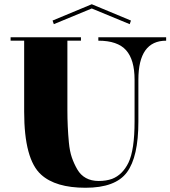

<svg xmlns="http://www.w3.org/2000/svg" viewBox="-20 -876 804 906"><path d="M764 -700V-684Q633 -684 633 -500V-302Q633 -136 579 -63Q525 10 383.5 10Q242 10 174 -52Q94 -124 94 -349V-684H30V-700H362V-684H298V-356Q298 -279 305 -204Q309 -162 319 -133Q329 -104 344.5 -77Q360 -50 385.5 -36Q411 -22 446 -22Q481 -22 509 -32Q558 -51 586 -108Q615 -168 615 -303V-500Q615 -594 575 -639Q535 -684 444 -684V-700ZM413 -836V-856L598 -779L592 -762ZM413 -856V-836L234 -762L228 -779Z"/></svg>

Font: Elsie Black
Style: Regular
Weight: 900
Designer: Alejandro Inler
Foundry: Alejandro Inler
Version: 1.002